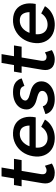

<svg xmlns="http://www.w3.org/2000/svg" viewBox="832 -1528 708 2411"><g transform="rotate(-90 1185.5 -322.0)"><path d="M225 12Q147 12 113 -28.5Q79 -69 91 -142L177 -656H288L205 -161Q200 -126 212 -108.5Q224 -91 255 -91Q266 -91 279 -96Q292 -101 310 -111L338 -24Q308 -6 279.5 3Q251 12 225 12ZM52 -404 68 -500H397L381 -404Z M646 12Q570 9 517 -26.5Q464 -62 440.5 -123Q417 -184 430 -262Q443 -339 484.5 -396Q526 -453 588.5 -484Q651 -515 725 -512Q799 -509 847 -474Q895 -439 914.5 -376Q934 -313 918 -227H538Q534 -181 547 -148Q560 -115 588 -97Q616 -79 654 -78Q702 -77 740 -99.5Q778 -122 799 -158L890 -111Q864 -68 825 -40Q786 -12 740 1Q694 14 646 12ZM555 -305H815Q814 -360 790 -393Q766 -426 712 -427Q658 -428 617 -395Q576 -362 555 -305Z M1146 12Q1091 12 1051 -4Q1011 -20 988 -46.5Q965 -73 959 -105L1057 -138Q1066 -106 1092.5 -90.5Q1119 -75 1149 -75Q1174 -75 1197 -83Q1220 -91 1235 -107Q1250 -123 1250 -146Q1250 -168 1232 -182Q1214 -196 1178 -206L1134 -218Q1077 -233 1047 -265.5Q1017 -298 1017 -340Q1017 -393 1045 -431.5Q1073 -470 1122 -491Q1171 -512 1236 -512Q1312 -512 1353.5 -482Q1395 -452 1407 -403L1312 -369Q1304 -400 1282.5 -412.5Q1261 -425 1222 -425Q1184 -425 1156.5 -405.5Q1129 -386 1129 -356Q1129 -341 1146 -327Q1163 -313 1199 -304L1240 -293Q1306 -276 1338 -240.5Q1370 -205 1370 -157Q1370 -104 1338.5 -66Q1307 -28 1256.5 -8Q1206 12 1146 12Z M1649 12Q1571 12 1537 -28.5Q1503 -69 1515 -142L1601 -656H1712L1629 -161Q1624 -126 1636 -108.5Q1648 -91 1679 -91Q1690 -91 1703 -96Q1716 -101 1734 -111L1762 -24Q1732 -6 1703.5 3Q1675 12 1649 12ZM1476 -404 1492 -500H1821L1805 -404Z M2070 12Q1994 9 1941 -26.5Q1888 -62 1864.5 -123Q1841 -184 1854 -262Q1867 -339 1908.5 -396Q1950 -453 2012.5 -484Q2075 -515 2149 -512Q2223 -509 2271 -474Q2319 -439 2338.5 -376Q2358 -313 2342 -227H1962Q1958 -181 1971 -148Q1984 -115 2012 -97Q2040 -79 2078 -78Q2126 -77 2164 -99.5Q2202 -122 2223 -158L2314 -111Q2288 -68 2249 -40Q2210 -12 2164 1Q2118 14 2070 12ZM1979 -305H2239Q2238 -360 2214 -393Q2190 -426 2136 -427Q2082 -428 2041 -395Q2000 -362 1979 -305Z"/></g></svg>

Font: Figtree SemiBold
Style: Italic
Weight: 600
Italic angle: -9.5°
Foundry: Erik Kennedy
Version: Version 2.001;gftools[0.9.30]